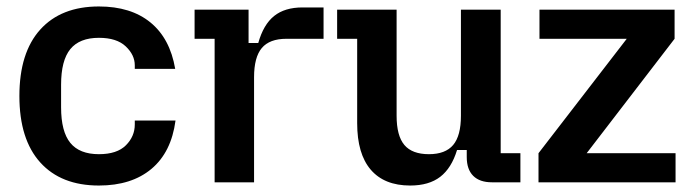

<svg xmlns="http://www.w3.org/2000/svg" viewBox="-20 -564 2144 594"><path d="M40 -267Q40 -401 104.5 -472.5Q169 -544 286 -544Q385 -544 445.5 -494.5Q506 -445 522 -351H397V-362Q397 -394 369 -420.5Q341 -447 286 -447Q226 -447 197.5 -412Q169 -377 169 -302V-232Q169 -157 197.5 -122Q226 -87 286 -87Q342 -87 369.5 -114.5Q397 -142 397 -179V-191H523Q510 -93 448.5 -41.5Q387 10 286 10Q169 10 104.5 -61.5Q40 -133 40 -267Z M644 -444H582V-534H749V-431H779Q795 -488 828 -514.5Q861 -541 916 -541H981V-444H866Q814 -444 790 -415.5Q766 -387 766 -325V0H644Z M1085 -183V-444H1023V-534H1207V-206Q1207 -144 1231 -115.5Q1255 -87 1307 -87Q1358 -87 1382 -115.5Q1406 -144 1406 -206V-534H1529V-90H1590V0H1502Q1464 0 1444 -20Q1424 -40 1424 -78V-100H1394Q1377 -44 1342 -17Q1307 10 1249 10Q1169 10 1127 -39Q1085 -88 1085 -183Z M1646 -90 1919 -444H1649V-534H2067V-444L1795 -90H2070V0H1646Z"/></svg>

Font: Mozilla Headline BETA SemiBold
Style: Regular
Weight: 600
Designer: Studio DRAMA
Foundry: Studio DRAMA
Version: Version 0.100